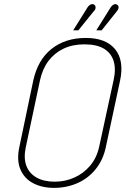

<svg xmlns="http://www.w3.org/2000/svg" viewBox="-20 -900 609 931"><path d="M435 -846Q441 -851 442.5 -857Q444 -863 443 -868.5Q442 -874 437 -877Q432 -881 426 -880Q420 -879 414.5 -875Q409 -871 405 -865L335 -753H360ZM547 -846Q552 -852 554 -858Q556 -864 554.5 -869Q553 -874 548 -877Q543 -881 537.5 -880Q532 -879 526.5 -875Q521 -871 517 -865L447 -753H473ZM141 -508 74 -188Q60 -123 79 -78.5Q98 -34 141 -11.5Q184 11 242 11Q304 11 356.5 -12.5Q409 -36 444.5 -80.5Q480 -125 493 -186L562 -508Q583 -606 538.5 -661Q494 -716 396 -716Q297 -716 230 -663Q163 -610 141 -508ZM105 -186 174 -511Q186 -566 215 -604.5Q244 -643 288 -664Q332 -685 389 -685Q448 -685 483 -664.5Q518 -644 530.5 -605.5Q543 -567 531 -512L461 -189Q449 -134 416.5 -96Q384 -58 339.5 -38.5Q295 -19 246 -19Q192 -19 156.5 -39.5Q121 -60 107.5 -97Q94 -134 105 -186Z"/></svg>

Font: Advent Pro ExtraLight
Style: Italic
Weight: 250
Italic angle: -12°
Version: Version 3.000